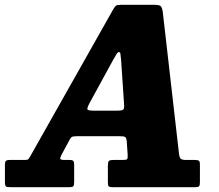

<svg xmlns="http://www.w3.org/2000/svg" viewBox="-74 -780 914 800"><path d="M-53.5 -22.5V-93.5Q-53.5 -105 -49.8 -109.2Q-46 -113.5 -33.5 -113.5H29Q42.5 -113.5 45.2 -118Q48 -122.5 53 -130.5L398 -741.5Q404.5 -752.5 409 -756.2Q413.5 -760 431.5 -760H567Q589.5 -760 595.2 -754.8Q601 -749.5 604 -732L672 -138Q674 -123.5 679 -118.5Q684 -113.5 702.5 -113.5H737.5Q749.5 -113.5 754.2 -110.5Q759 -107.5 759 -94.5V-21Q759 -7.5 755.2 -3.8Q751.5 0 738 0H395Q382 0 378.8 -3.8Q375.5 -7.5 375.5 -20.5V-89.5Q375.5 -104.5 379.5 -109Q383.5 -113.5 398.5 -113.5H437.5Q453.5 -113.5 456 -117.2Q458.5 -121 458 -135L454 -192.5Q452.5 -207 446.2 -209.8Q440 -212.5 422.5 -212.5H252Q235 -212.5 228.5 -210.8Q222 -209 216.5 -198.5L181.5 -133.5Q175.5 -121.5 177.5 -117.5Q179.5 -113.5 196.5 -113.5H217Q228 -113.5 231.5 -109.2Q235 -105 235 -93V-22Q235 -7.5 231.2 -3.8Q227.5 0 213 0H-28.5Q-45 0 -49.2 -3.2Q-53.5 -6.5 -53.5 -22.5ZM397.5 -530.5 298 -348.5Q291 -335.5 289.8 -327.2Q288.5 -319 313 -319H416.5Q436 -319 440.2 -324.2Q444.5 -329.5 443 -345L430.5 -531Q428.5 -546.5 427.8 -554.8Q427 -563 421.5 -563Q416.5 -563 410.8 -553.2Q405 -543.5 397.5 -530.5Z"/></svg>

Font: Besley* Narrow Heavy
Style: Italic
Weight: 800
Width: 4
Italic angle: -13°
Designer: Owen Earl
Foundry: indestructible type*
Version: Version 3.000; ttfautohint (v1.8.3)